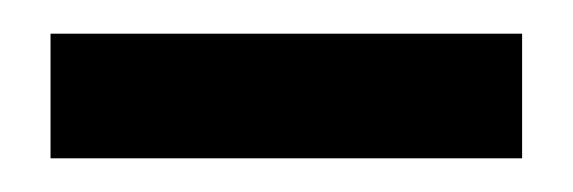

<svg xmlns="http://www.w3.org/2000/svg" viewBox="-20 -692 340 114"><path d="M10 -672H290V-598H10Z"/></svg>

Font: PT Root UI Web Medium
Style: Regular
Weight: 500
Designer: Vitaly Kuzmin
Foundry: ParaType Ltd.
Version: Version 1.001W